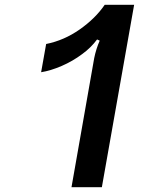

<svg xmlns="http://www.w3.org/2000/svg" viewBox="-20 -783 680 803"><path d="M374 -540Q382 -579 397 -613L386 -618Q360 -583 324 -557Q284 -527 237.5 -507Q191 -487 152 -481L173 -599Q248 -614 313.5 -660Q379 -706 418 -763H541L406 0H279Z"/></svg>

Font: Open Sauce Sans SemiBold Italic
Style: Regular
Weight: 600
Italic angle: -10°
Designer: Alfredo Marco Pradil
Foundry: Creative Sauce Fz LLC
Version: Version 1.477